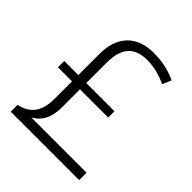

<svg xmlns="http://www.w3.org/2000/svg" viewBox="-200 -847 972 972"><g transform="rotate(45 285.5 -361.5)"><path d="M339 -723C220 -723 148 -654 148 -525V-373H47V-328H148V-201C148 -108 106 -63 37 -49V0H527V-53H131C172 -75 205 -115 205 -202V-328H407V-373H205V-519C205 -626 251 -674 340 -674C395 -674 439 -659 481 -641L501 -688C459 -708 407 -723 339 -723Z"/></g></svg>

Font: Noto Sans Sinhala UI Light
Style: Regular
Weight: 300
Designer: Jelle Bosma - Monotype Design Team
Foundry: Monotype Imaging Inc.
Version: Version 2.006